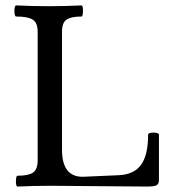

<svg xmlns="http://www.w3.org/2000/svg" viewBox="-20 -686 640 709"><path d="M44.9 2.9Q38.6 2.9 38.8 -17.1Q39.1 -37.1 44.9 -37.1Q84.5 -37.1 101.8 -48.6Q119.1 -60.1 119.1 -94.2V-568.8Q119.1 -602.1 100.8 -613.5Q82.5 -625 40 -625Q33.2 -625 33.2 -645.5Q33.2 -666 40 -666Q100.1 -663.1 160.2 -663.1Q219.2 -663.1 280.8 -666Q286.6 -666 286.4 -645.5Q286.1 -625 280.8 -625Q242.2 -625 225.6 -613.5Q209 -602.1 209 -568.8V-132.8Q209 -33.2 285.2 -33.2L419.9 -39.1Q475.6 -42 501.2 -77.9Q526.9 -113.8 526.9 -188Q526.9 -196.3 546.9 -196.3Q566.9 -196.3 566.9 -188V-21Q566.9 -6.8 558.1 -2Q549.3 2.9 522.9 2.9Q463.4 2.9 344.5 1.5Q225.6 0 166 0Q105 0 44.9 2.9Z"/></svg>

Font: Junicode SmCond Medium
Style: Regular
Weight: 500
Width: 4
Designer: Peter S. Baker
Version: Version 2.206